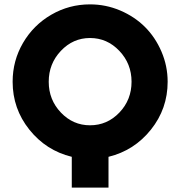

<svg xmlns="http://www.w3.org/2000/svg" viewBox="-20 -731 829 883"><path d="M310.1 131.8V-9.8Q191.9 -38.6 115 -134.8Q38.1 -231 38.1 -355Q38.1 -451.7 85.9 -533.7Q133.8 -615.7 215.8 -663.3Q297.9 -710.9 394 -710.9Q466.3 -710.9 532.5 -682.9Q598.6 -654.8 646.5 -607.2Q694.3 -559.6 722.7 -493.4Q751 -427.2 751 -355Q751 -231 674.1 -134.8Q597.2 -38.6 479 -9.8V131.8ZM394 -154.8Q473.1 -154.8 529.1 -213.4Q585 -272 585 -355Q585 -438 528.8 -497.1Q472.7 -556.2 394 -556.2Q315.9 -556.2 260 -497.1Q204.1 -438 204.1 -355Q204.1 -272 260 -213.4Q315.9 -154.8 394 -154.8Z"/></svg>

Font: Biathlonist
Style: Bold
Weight: 700
Designer: Go4gold
Foundry: Go4gold
Version: Version 3.010;FEAKit 1.0